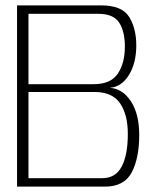

<svg xmlns="http://www.w3.org/2000/svg" viewBox="-20 -695 606 715"><path d="M43.5 0H370.5Q442.5 0 470.5 -53Q498.5 -106 498.5 -192.5Q498.5 -270.5 467.5 -317.8Q436.5 -365 388.5 -368Q432 -371 459.8 -415.2Q487.5 -459.5 487.5 -526Q487.5 -589 461 -632Q434.5 -675 356 -675H43.5ZM86 -31.5V-352.5H331.5Q398.5 -352.5 427.2 -310.2Q456 -268 456 -196Q456 -118 433.2 -74.8Q410.5 -31.5 360.5 -31.5ZM86 -381.5V-643.5H346Q403 -643.5 424 -610.5Q445 -577.5 445 -521.5Q445 -460.5 418.8 -421Q392.5 -381.5 329 -381.5Z"/></svg>

Font: Anybody UltraCondensed Thin ExtraLight
Style: Regular
Weight: 250
Version: Version 1.111